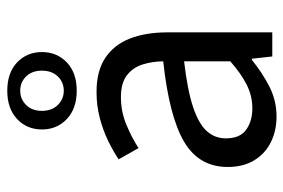

<svg xmlns="http://www.w3.org/2000/svg" viewBox="-150 -642 803 544"><g transform="rotate(-90 252.0 -369.5)"><path d="M194.3 12Q153.6 12 121.2 -4.3Q88.8 -20.5 70.1 -51.5Q51.4 -82.4 51.4 -126.2Q51.4 -208 123.4 -250.2Q195.4 -292.3 350.7 -309Q350.5 -339.5 342 -367Q333.5 -394.6 311.5 -411.7Q289.4 -428.9 249.9 -428.9Q208.1 -428.9 171.1 -413.4Q134 -397.9 104.9 -379L73 -435.4Q95.3 -450.4 125 -464.9Q154.7 -479.4 189.9 -488.7Q225.1 -498 264.1 -498Q323.2 -498 360.4 -473.3Q397.6 -448.6 415.2 -403.6Q432.8 -358.6 432.8 -297.7V0H364.5L358.1 -57.9H354.8Q319.7 -29.1 279.8 -8.5Q239.9 12 194.3 12ZM217.2 -56.5Q252.6 -56.5 284.1 -72.3Q315.6 -88.1 350.7 -118.9V-249.9Q269 -240.4 221.3 -224.5Q173.6 -208.6 153 -185.6Q132.5 -162.7 132.5 -131.5Q132.5 -91.2 157.3 -73.8Q182.1 -56.5 217.2 -56.5ZM267.5 -554.1Q217 -554.1 187.3 -582.1Q157.7 -610.1 157.7 -652.7Q157.7 -695.2 187.3 -723.1Q217 -750.9 267.5 -750.9Q318.1 -750.9 347.6 -723.1Q377 -695.2 377 -652.7Q377 -610.1 347.6 -582.1Q318.1 -554.1 267.5 -554.1ZM267.3 -590.8Q291.6 -590.8 307.9 -607.7Q324.3 -624.7 324.3 -652.7Q324.3 -680.7 308 -697.5Q291.6 -714.2 267.3 -714.2Q243.8 -714.2 227.1 -697.5Q210.4 -680.8 210.4 -652.5Q210.4 -624.7 227.1 -607.7Q243.9 -590.8 267.3 -590.8Z"/></g></svg>

Font: Source Sans 3 Variable
Style: Regular
Weight: 200
Designer: Paul D. Hunt
Foundry: Adobe Systems Incorporated
Version: Version 3.026